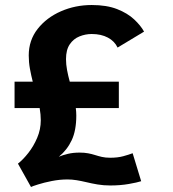

<svg xmlns="http://www.w3.org/2000/svg" viewBox="-20 -726 690 765"><path d="M103.5 19 51.5 -74Q51.5 -74 51.5 -74Q72 -90 93 -116.8Q114 -143.5 128.2 -177Q142.5 -210.5 142.5 -247Q142.5 -269.5 138 -295.5H38V-400.5H110.5Q104 -426 99.2 -452.2Q94.5 -478.5 94.5 -505Q94.5 -565.5 130 -610.8Q165.5 -656 222.8 -681Q280 -706 345.5 -706Q405 -706 446.5 -689.8Q488 -673.5 514.2 -649Q540.5 -624.5 554 -600L448.5 -536.5Q436.5 -562 409.8 -576.2Q383 -590.5 345.5 -590.5Q320.5 -590.5 296.8 -581Q273 -571.5 258 -549.5Q243 -527.5 243 -490.5Q243 -469.5 247.2 -446.8Q251.5 -424 258 -400.5H453.5V-295.5H282Q284 -280 284 -265.5Q284 -206.5 265.8 -167.5Q247.5 -128.5 214.5 -101.5Q229.5 -108 250.5 -113Q271.5 -118 297 -118Q316.5 -118 331 -115.2Q345.5 -112.5 358 -108.5Q372 -104 386 -100.8Q400 -97.5 419.5 -97.5Q448.5 -97.5 470.8 -103.5Q493 -109.5 508.5 -115.5L542.5 -4Q527.5 1 493.5 7Q459.5 13 419.5 13Q392.5 13 368.8 9Q345 5 322.5 -0.5Q303.5 -5 285.2 -8Q267 -11 249 -11Q218 -11 186.5 -4.8Q155 1.5 132 8.8Q109 16 103.5 19Z"/></svg>

Font: Trispace SemiBold
Style: Regular
Weight: 600
Designer: Tyler Finck
Foundry: Etcetera Type Company
Version: Version 1.210; ttfautohint (v1.8.3)